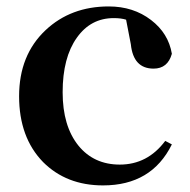

<svg xmlns="http://www.w3.org/2000/svg" viewBox="-20 -558 589 594"><path d="M298.8 15.6Q185.5 15.6 113.3 -56.6Q39.1 -132.8 39.1 -260.3Q39.1 -387.7 121.1 -464.8Q199.2 -538.1 316.4 -538.1Q392.6 -538.1 447.3 -496.1Q501 -455.1 511.7 -391.6Q499 -345.7 455.1 -345.7Q392.6 -345.7 384.8 -420.9L370.1 -497.1Q354.5 -502 332 -502Q260.7 -502 217.8 -441.4Q173.8 -379.9 173.8 -272.5Q173.8 -168 222.7 -107.4Q270.5 -48.8 350.6 -48.8Q436.5 -48.8 491.2 -122.1L511.7 -111.3Q449.2 15.6 298.8 15.6Z"/></svg>

Font: Bpmf GenRyu Min B
Style: B
Weight: 700
Foundry: But Ko
Version: Version 1.320